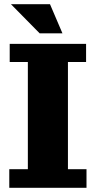

<svg xmlns="http://www.w3.org/2000/svg" viewBox="-20 -890 454 910"><path d="M24 0V-88H112V-596H26V-682H388V-596H302V-88H390V0ZM168 -732 32 -870H217L276 -732Z"/></svg>

Font: Montagu Slab
Style: Bold
Weight: 700
Designer: Florian Karsten
Foundry: Florian Karsten
Version: Version 1.000